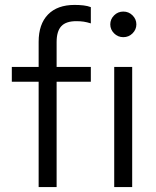

<svg xmlns="http://www.w3.org/2000/svg" viewBox="-20 -760 632 780"><path d="M137 0V-428H28V-488H137V-590Q137 -662 175 -701Q213 -740 283 -740Q303 -740 319.5 -738Q336 -736 349 -731V-665Q333 -670 320 -672Q307 -674 290 -674Q248 -674 229 -653.5Q210 -633 210 -589V-488H349V-428H210V0ZM444 0V-488H517V0ZM481 -609Q459 -609 443.5 -624.5Q428 -640 428 -661Q428 -682 443.5 -697.5Q459 -713 481 -713Q503 -713 518.5 -697.5Q534 -682 534 -661Q534 -640 518.5 -624.5Q503 -609 481 -609Z"/></svg>

Font: Red Hat Text
Style: Regular
Weight: 400
Designer: Pentagram, MCKL
Foundry: MCKL
Version: Version 1.030